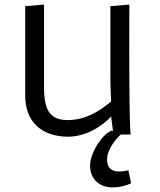

<svg xmlns="http://www.w3.org/2000/svg" viewBox="-20 -592 706 845"><path d="M90.8 -179.7C88.4 -58.6 158.7 6.8 275.9 9.8C352.5 9.8 421.9 -29.3 469.2 -79.1L477.1 -15.6L468.8 -16.6C428.2 2 376.5 80.1 376.5 136.7C376.5 198.7 419.4 232.9 477.1 232.9C501 232.9 533.2 226.1 557.1 214.8L544.9 157.2C533.2 160.6 519 162.6 502.9 162.6C459 162.6 447.8 132.3 452.1 96.2C458 63 482.9 26.4 511.7 0H555.2C555.2 0 546.9 -18.1 549.3 -571.8L465.8 -564.9V-247.6C465.8 -207 469.2 -145.5 469.2 -145.5C404.8 -91.8 347.2 -63.5 274.9 -63.5C200.2 -65.4 173.8 -106.4 173.8 -209V-571.8L90.8 -564.9Z"/></svg>

Font: Duru Sans
Style: Regular
Weight: 400
Designer: Onur Yazıcıgil
Foundry: Onur Yazıcıgil
Version: Version 1.002